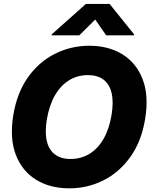

<svg xmlns="http://www.w3.org/2000/svg" viewBox="-20 -977 800 1006"><path d="M342.8 9.8Q242.2 9.8 168.9 -35.4Q95.7 -80.6 62.7 -166.5Q29.8 -252.4 49.8 -374.5Q69.3 -492.2 127.2 -573Q185.1 -653.8 268.8 -695.6Q352.5 -737.3 448.2 -737.3Q548.3 -737.3 621.3 -692.4Q694.3 -647.5 727.5 -561.5Q760.7 -475.6 740.2 -352.1Q720.7 -234.9 662.6 -154.1Q604.5 -73.2 521.2 -31.7Q438 9.8 342.8 9.8ZM349.6 -144Q404.8 -144 448.7 -170.9Q492.7 -197.8 522.5 -249.3Q552.2 -300.8 564.5 -374.5Q575.7 -443.4 564.7 -489.7Q553.7 -536.1 522.2 -559.8Q490.7 -583.5 440.9 -583.5Q386.2 -583.5 342 -556.4Q297.9 -529.3 268.1 -477.8Q238.3 -426.3 225.6 -352.1Q214.4 -283.7 225.3 -237.5Q236.3 -191.4 268.1 -167.7Q299.8 -144 349.6 -144ZM536.1 -792 479 -874.5 395.5 -792H250L251 -796.9L430.2 -956.5H554.2L682.6 -796.9L681.6 -792Z"/></svg>

Font: Inter Tight ExtraBold
Style: Italic
Weight: 800
Italic angle: -9.39999°
Designer: Rasmus Andersson
Foundry: rsms
Version: Version 3.004